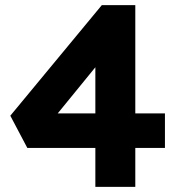

<svg xmlns="http://www.w3.org/2000/svg" viewBox="-20 -725 696 745"><path d="M350 0V-151H86L20 -276L375 -705H505V-285H620V-151H505V0ZM204 -285H350V-464Z"/></svg>

Font: Readex Pro bold
Style: Bold
Weight: 700
Designer: Bonnie Shaver-Troup, Thomas Jockin
Foundry: Lexend
Version: Version 1.200; ttfautohint (v1.8.3)